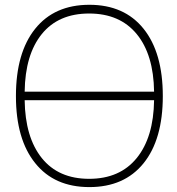

<svg xmlns="http://www.w3.org/2000/svg" viewBox="-20 -762 732 794"><path d="M82 -382.8H617.2Q615.2 -536.1 545.4 -621.1Q475.6 -706.1 348.6 -706.1Q221.7 -706.1 152.8 -621.1Q84 -536.1 82 -382.8ZM82 -347.7Q84 -194.3 152.8 -108.4Q221.7 -22.5 348.6 -22.5Q475.6 -22.5 545.4 -108.4Q615.2 -194.3 617.2 -347.7ZM126 -86.9Q45.9 -185.5 45.9 -364.7Q45.9 -543.9 125.5 -643.1Q205.1 -742.2 349.6 -742.2Q494.1 -742.2 573.7 -643.1Q653.3 -543.9 653.3 -364.7Q653.3 -185.5 573.7 -86.9Q494.1 11.7 349.6 11.7Q205.1 11.7 126 -86.9Z"/></svg>

Font: Gen Shin Gothic ExtraLight
Style: Regular
Weight: 100
Designer: [Source Han Sans]
Ryoko NISHIZUKA  (kana & ideographs); Paul D. Hunt (Latin, Greek & Cyrillic); Wenlong ZHANG  (bopomofo
Version: Version 1.002.20150607